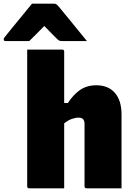

<svg xmlns="http://www.w3.org/2000/svg" viewBox="-100 -1018 720 1038"><path d="M58 0Q47 0 47 -11V-750H236Q247 -750 247 -739V-461H267Q295 -505 332 -531Q369 -557 421 -557Q485 -557 521 -516Q557 -475 557 -399V0H368Q357 0 357 -11V-349Q357 -382 326 -382Q308 -382 288 -375Q268 -368 247 -351V0ZM73 -998H193Q201 -998 206 -994Q211 -990 223 -976Q230 -967 247 -946.5Q264 -926 286 -899Q308 -872 330 -845Q352 -818 370 -796H238Q227 -796 221.5 -798Q216 -800 209 -807Q201 -815 184.5 -831.5Q168 -848 140 -877H139Q111 -849 92.5 -830Q74 -811 58 -796H-69Q-80 -796 -80 -805Q-80 -810 -77 -814Q-74 -818 -62 -833Q-51 -847 -32.5 -869.5Q-14 -892 6.5 -917Q27 -942 45 -964Q63 -986 73 -998Z"/></svg>

Font: Recursive Mn Lnr St Blk
Style: Regular
Weight: 900
Monospace: yes
Version: Version 1.079;hotconv 1.0.112;makeotfexe 2.5.65598; ttfautoh